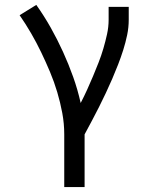

<svg xmlns="http://www.w3.org/2000/svg" viewBox="-20 -548 640 783"><path d="M242 215V0Q242 -44 234 -87Q226 -130 213.5 -172Q201 -214 184 -254.5Q167 -295 148 -334.5Q129 -374 107 -412Q85 -450 60 -486L128 -528Q160 -483 187 -435Q214 -387 237 -336.5Q260 -286 278.5 -234Q297 -182 309 -128Q323 -155 335.5 -182.5Q348 -210 359.5 -237.5Q371 -265 382 -293Q393 -321 401.5 -350Q410 -379 416.5 -408.5Q423 -438 423 -468V-520H505V-468Q505 -436 498.5 -405Q492 -374 482.5 -344Q473 -314 461.5 -284.5Q450 -255 437.5 -226Q425 -197 411.5 -168.5Q398 -140 384 -112Q370 -84 355 -56Q340 -28 325 0V215Z"/></svg>

Font: Iosevka Plex Etoile
Style: Regular
Weight: 400
Designer: Belleve Invis
Foundry: Belleve Invis
Version: Version 25.1.1; ttfautohint (v1.8.4)